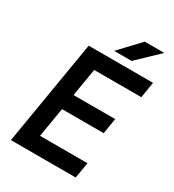

<svg xmlns="http://www.w3.org/2000/svg" viewBox="-209 -999 1007 1114"><g transform="rotate(30 295.0 -441.5)"><path d="M41 0 158 -700H589L572 -594H256L225 -408H504L487 -304H208L175 -106H493L475 0ZM301 -748 428 -883H559L418 -748Z"/></g></svg>

Font: Figtree Light SemiBold
Style: Italic
Weight: 600
Italic angle: -9.5°
Version: Version 2.001;gftools[0.9.30]